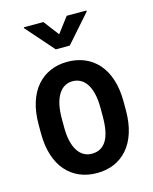

<svg xmlns="http://www.w3.org/2000/svg" viewBox="-114 -826 729 913"><g transform="rotate(-15 250.0 -370.0)"><path d="M40.5 -242.7V-285.2Q40.5 -346.7 55.7 -394Q70.8 -441.4 98.9 -473.4Q127 -505.4 165 -521.7Q203.1 -538.1 249 -538.1Q295.9 -538.1 334.2 -521.7Q372.6 -505.4 400.6 -473.4Q428.7 -441.4 443.8 -394Q459 -346.7 459 -285.2V-242.7Q459 -181.2 443.8 -133.8Q428.7 -86.4 400.6 -54.4Q372.6 -22.5 334.5 -6.3Q296.4 9.8 250 9.8Q204.1 9.8 165.8 -6.3Q127.4 -22.5 99.1 -54.4Q70.8 -86.4 55.7 -133.8Q40.5 -181.2 40.5 -242.7ZM154.3 -285.2V-242.7Q154.3 -203.1 161.1 -173.6Q168 -144 180.7 -124.5Q193.4 -105 210.9 -95.2Q228.5 -85.4 250 -85.4Q273.9 -85.4 291.7 -95.2Q309.6 -105 321.5 -124.5Q333.5 -144 339.4 -173.6Q345.2 -203.1 345.2 -242.7V-285.2Q345.2 -324.2 338.4 -353.8Q331.5 -383.3 318.8 -403.1Q306.2 -422.9 288.3 -432.6Q270.5 -442.4 249 -442.4Q228 -442.4 210.7 -432.6Q193.4 -422.9 180.7 -403.1Q168 -383.3 161.1 -353.8Q154.3 -324.2 154.3 -285.2ZM188.5 -750 246.1 -674.3 303.2 -750H400.4V-745.1L280.8 -609.4H211.9L92.3 -745.6V-750Z"/></g></svg>

Font: Roboto Condensed Medium
Style: Regular
Weight: 500
Designer: Christian Robertson
Foundry: Google
Version: Version 3.0